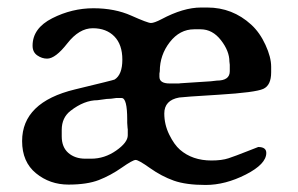

<svg xmlns="http://www.w3.org/2000/svg" viewBox="-20 -497 808 521"><path d="M147.5 -144.5V-127Q147.5 -97.7 165.5 -82Q183.6 -66.4 211.4 -66.4H227.5Q263.7 -66.4 295.2 -88.4Q326.7 -110.4 326.7 -129.9V-146.5L326.2 -149.4L325.2 -163.6Q325.2 -168 325.2 -172.4Q325.2 -231 310.1 -231H294.9Q280.3 -228.5 269.5 -228.5L244.6 -225.1Q208.5 -225.1 171.4 -196.3Q147.5 -177.7 147.5 -144.5ZM412.6 -288.6Q412.6 -270.5 440.4 -270.5H465.8L468.8 -271L551.8 -276.4L568.4 -278.3Q603.5 -278.3 603.5 -303.7V-321.3Q602.5 -327.1 602.5 -330.1Q602.5 -358.4 579.6 -387.9Q556.6 -417.5 524.4 -417.5H506.8Q467.8 -417.5 440.7 -382.6Q413.6 -347.7 413.6 -303.7L412.6 -297.4ZM425.8 -189Q425.8 -159.2 439.2 -131.8Q452.6 -104.5 468.3 -90.8Q502 -61.5 553.7 -61.5Q582 -61.5 600.3 -67.6Q618.7 -73.7 649.4 -85.9Q680.2 -98.1 680.7 -98.1Q702.6 -98.1 702.6 -82Q702.6 -51.8 647 -23.4Q591.3 4.9 538.1 4.9Q484.9 4.9 451.7 -6.8Q418.5 -18.6 387.2 -40.8Q356 -63 348.1 -63Q340.3 -63 310.3 -42Q280.3 -21 248.3 -8.5Q216.3 3.9 165.8 3.9Q115.2 3.9 77.6 -26.9Q40 -57.6 40 -114.3Q40 -219.7 183.6 -254.4Q289.1 -279.8 291 -281.2Q312 -294.4 312 -335.2Q312 -376 290.3 -398.2Q268.6 -420.4 231.7 -420.4Q194.8 -420.4 162.6 -379.2Q130.4 -337.9 107.9 -337.9Q93.8 -337.9 81.1 -346.7Q68.4 -355.5 68.4 -373Q68.4 -420.4 121.8 -447.5Q175.3 -474.6 233.4 -474.6Q291.5 -474.6 336.2 -454.6Q380.9 -434.6 389.6 -434.6Q398.4 -434.6 418 -444.8Q477.5 -476.6 525.4 -476.6H542.5Q610.8 -476.6 661.6 -430.2Q685.1 -408.7 700.4 -375.2Q715.8 -341.8 715.8 -315.9V-300.8Q715.8 -265.6 694.6 -255.9Q673.3 -246.1 574 -240Q474.6 -233.9 466.3 -232.4Q425.8 -225.1 425.8 -189Z"/></svg>

Font: Averia Serif Libre
Style: Regular
Weight: 400
Version: Version 1.002